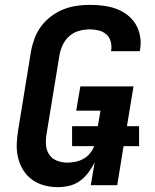

<svg xmlns="http://www.w3.org/2000/svg" viewBox="-20 -763 640 791"><path d="M219 8Q189 8 161.5 0.5Q134 -7 112 -23Q90 -39 75.5 -62.5Q61 -86 54.5 -113Q48 -140 49 -169.5Q50 -199 55 -228L108 -553Q113 -580 123 -606.5Q133 -633 150.5 -656Q168 -679 191.5 -696.5Q215 -714 241.5 -724.5Q268 -735 295.5 -739Q323 -743 350 -743Q378 -743 405.5 -739.5Q433 -736 458 -727Q483 -718 504 -702Q525 -686 538.5 -664Q552 -642 557 -614.5Q562 -587 557 -559Q557 -557 556.5 -555.5Q556 -554 556 -552H437Q437 -553 437.5 -554Q438 -555 438 -555Q441 -574 436 -592Q431 -610 418 -621.5Q405 -633 387 -637.5Q369 -642 350 -642Q328 -642 306 -636Q284 -630 266.5 -615Q249 -600 239 -579Q229 -558 225 -536L172 -212Q168 -189 169.5 -166.5Q171 -144 182.5 -126.5Q194 -109 214.5 -101Q235 -93 257 -93Q274 -93 291 -96.5Q308 -100 323.5 -108.5Q339 -117 350.5 -131Q362 -145 368 -161H277V-243H383L394 -307H294L311 -407H530L503 -243H553V-161H489L463 0H354L370 -94Q359 -72 344 -52Q329 -32 309 -17.5Q289 -3 265 2.5Q241 8 219 8Z"/></svg>

Font: Iosevka Curly Extended
Style: Bold Italic
Weight: 700
Width: 7
Italic angle: -9°
Monospace: yes
Designer: Belleve Invis
Foundry: Belleve Invis
Version: Version 11.1.0; ttfautohint (v1.8.3)